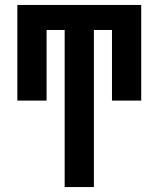

<svg xmlns="http://www.w3.org/2000/svg" viewBox="-20 -540 640 775"><path d="M359 215H241V-419H168V-134H50V-520H550V-134H432V-419H359Z"/></svg>

Font: R Plex Mono
Style: Bold
Weight: 700
Monospace: yes
Designer: Belleve Invis
Foundry: Belleve Invis
Version: Version 31.8.0